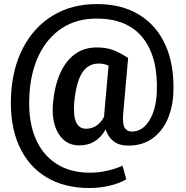

<svg xmlns="http://www.w3.org/2000/svg" viewBox="-20 -714 923 955"><path d="M425.8 221.2Q298.3 221.2 208.7 166.3Q119.1 111.3 74 9.3Q28.8 -92.8 34.7 -233.4Q40.5 -372.1 94.5 -475.6Q148.4 -579.1 242.4 -636.5Q336.4 -693.8 461.9 -693.8Q586.4 -693.8 673.3 -640.1Q760.3 -586.4 804 -487.5Q847.7 -388.7 842.3 -252.9Q839.4 -180.7 813.5 -120.8Q787.6 -61 738.3 -25.4Q689 10.3 616.7 10.3Q573.7 10.3 545.4 -11Q517.1 -32.2 505.4 -70.3Q460.9 9.3 374 9.3Q307.1 9.3 270.8 -49.6Q234.4 -108.4 244.1 -206.1Q252 -287.6 279.1 -348.9Q306.2 -410.2 351.8 -444.1Q397.5 -478 460.9 -478Q507.8 -478 541.3 -465.6Q574.7 -453.1 616.2 -426.3L617.2 -424.3L592.3 -143.1Q588.9 -95.7 600.8 -77.6Q612.8 -59.6 635.7 -59.6Q688.5 -59.6 722.2 -113.8Q755.9 -168 759.8 -252.9Q767.6 -426.3 691.9 -523.9Q616.2 -621.6 460 -621.6Q360.4 -621.6 287.4 -573.5Q214.4 -525.4 172.6 -438.2Q130.9 -351.1 126 -233.4Q120.1 -116.2 154.3 -31.5Q188.5 53.2 258.1 99.1Q327.6 145 427.7 145Q469.7 145 513.9 135Q558.1 125 589.4 109.9L607.9 177.7Q575.2 198.2 524.7 209.7Q474.1 221.2 425.8 221.2ZM408.2 -73.7Q433.6 -73.7 456.3 -86.7Q479 -99.6 497.6 -132.8Q497.6 -140.1 499 -153.8L520 -387.7Q508.8 -392.6 496.6 -395.3Q484.4 -397.9 471.7 -397.9Q416.5 -397.9 387.2 -349.6Q357.9 -301.3 349.1 -203.1Q338.9 -73.7 408.2 -73.7Z"/></svg>

Font: Roboto Slab SemiBold
Style: Regular
Weight: 600
Designer: Google
Version: Version 2.001; ttfautohint (v1.8.3)